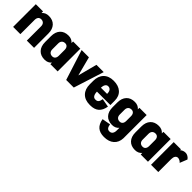

<svg xmlns="http://www.w3.org/2000/svg" viewBox="226 -1713 3111 3111"><g transform="rotate(45 1781.0 -157.5)"><path d="M520 0H354V-326Q354 -366 333 -388Q312 -410 275 -410Q243 -410 224.5 -388Q206 -366 206 -326V0H40V-520H206V-484Q249 -536 325 -536Q417 -536 468.5 -480.5Q520 -425 520 -327Z M894 -520H1060V0H894V-36Q851 16 775 16Q683 16 631.5 -39.5Q580 -95 580 -194V-326Q580 -425 631.5 -480.5Q683 -536 775 -536Q851 -536 894 -484ZM894 -194V-326Q894 -366 875.5 -388Q857 -410 825 -410Q788 -410 767 -388Q746 -366 746 -326V-194Q746 -154 767 -132Q788 -110 825 -110Q857 -110 875.5 -132Q894 -154 894 -194Z M1343 -191 1429 -520H1596L1430 0H1256L1090 -520H1257Z M2050 -219H1742Q1743 -167 1761 -138.5Q1779 -110 1811 -110H1821Q1855 -110 1872 -132.5Q1889 -155 1895 -199L2040 -173Q2024 -77 1970.5 -30.5Q1917 16 1821 16H1811Q1700 16 1638 -47Q1576 -110 1576 -223V-297Q1576 -410 1638 -473Q1700 -536 1810 -536H1811Q1923 -536 1986.5 -478Q2050 -420 2050 -317ZM1884 -309V-316Q1884 -360 1864.5 -385Q1845 -410 1811 -410Q1780 -410 1762 -383.5Q1744 -357 1742 -309Z M2414 -520H2580V12Q2576 110 2513 165.5Q2450 221 2341 221H2340Q2245 221 2191.5 174.5Q2138 128 2122 32L2267 6Q2273 50 2290 72.5Q2307 95 2340 95Q2375 95 2394.5 70Q2414 45 2414 1V-61Q2371 -9 2295 -9Q2203 -9 2151.5 -64.5Q2100 -120 2100 -218V-327Q2100 -425 2151.5 -480.5Q2203 -536 2295 -536Q2371 -536 2414 -484ZM2414 -219V-326Q2414 -366 2395.5 -388Q2377 -410 2345 -410Q2308 -410 2287 -388Q2266 -366 2266 -326V-219Q2266 -179 2287 -157Q2308 -135 2345 -135Q2377 -135 2395.5 -157Q2414 -179 2414 -219Z M2964 -520H3130V0H2964V-36Q2921 16 2845 16Q2753 16 2701.5 -39.5Q2650 -95 2650 -194V-326Q2650 -425 2701.5 -480.5Q2753 -536 2845 -536Q2921 -536 2964 -484ZM2964 -194V-326Q2964 -366 2945.5 -388Q2927 -410 2895 -410Q2858 -410 2837 -388Q2816 -366 2816 -326V-194Q2816 -154 2837 -132Q2858 -110 2895 -110Q2927 -110 2945.5 -132Q2964 -154 2964 -194Z M3557 -478 3506 -350Q3492 -367 3470.5 -378.5Q3449 -390 3430 -390Q3400 -390 3383 -365Q3366 -340 3366 -296V0H3200V-520H3366V-500Q3404 -535 3460 -535Q3486 -535 3513.5 -519Q3541 -503 3557 -478Z"/></g></svg>

Font: Akshar
Style: Bold
Weight: 700
Designer: Tall Chai
Foundry: Tall Chai
Version: Version 1.000